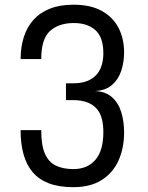

<svg xmlns="http://www.w3.org/2000/svg" viewBox="-20 -766 612 796"><path d="M373 -388.5Q417 -387 443.8 -363.5Q470.5 -340 482.5 -301.8Q494.5 -263.5 494.5 -217.5Q494.5 -153 471.8 -101.5Q449 -50 402.2 -20Q355.5 10 283.5 10Q224 10 182.5 -6Q141 -22 115.2 -52.5Q89.5 -83 77.5 -126.5Q65.5 -170 65.5 -224.5Q65.5 -225 65.5 -225.5Q65.5 -226 65.5 -226.5H151Q151 -226 151 -225.5Q151 -225 151 -224.5Q151 -162 167 -127.2Q183 -92.5 212.8 -78.8Q242.5 -65 284.5 -65Q342 -65 375.2 -103Q408.5 -141 408.5 -219.5Q408.5 -245.5 403.2 -269.2Q398 -293 384.2 -311.2Q370.5 -329.5 345.5 -340.2Q320.5 -351 281 -351H253.5V-420.5H281Q319.5 -420.5 344.2 -431.2Q369 -442 383 -459.8Q397 -477.5 402.8 -499.8Q408.5 -522 408.5 -545Q408.5 -611.5 375.5 -641Q342.5 -670.5 286 -670.5Q224.5 -670.5 187.8 -638Q151 -605.5 151 -521H65.5Q65.5 -571 78.8 -612.5Q92 -654 119 -684Q146 -714 187.2 -730.2Q228.5 -746.5 284.5 -746.5Q356 -746.5 402.5 -720.5Q449 -694.5 471.8 -649.8Q494.5 -605 494.5 -549Q494.5 -508 482.5 -472Q470.5 -436 443.8 -413.2Q417 -390.5 373 -388.5Z"/></svg>

Font: Epilogue
Style: Regular
Weight: 400
Designer: Tyler Finck
Foundry: Etcetera Type Co
Version: Version 2.112